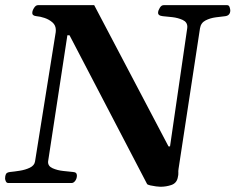

<svg xmlns="http://www.w3.org/2000/svg" viewBox="-32 -713 917 748"><path d="M0.5 0Q-6.3 0 -9.3 -6.6Q-12.2 -13.2 -12.2 -17.6Q-12.2 -28.3 -8.8 -34.9Q-5.4 -41.5 7.3 -43Q22.9 -44.4 44.9 -47.9Q66.9 -51.3 84.5 -59.8Q102.1 -68.4 104.5 -84L185.1 -587.9Q185.5 -592.8 185.5 -595.7Q185.5 -614.3 172.4 -625.7Q159.2 -637.2 141.6 -643.1Q124 -648.9 110.4 -649.9Q93.3 -651.4 93.8 -663.1Q93.8 -671.4 100.6 -682.1Q107.4 -692.9 115.7 -692.9H335L624.5 -142.6H630.4L697.3 -602.5Q697.8 -604.5 697.8 -608.4Q697.8 -627 679.7 -635.3Q661.6 -643.6 639.2 -646.2Q616.7 -648.9 602.5 -649.9Q582 -651.9 584 -665.5Q584.5 -672.4 590.6 -682.6Q596.7 -692.9 605.5 -692.9H853Q859.9 -692.9 862.5 -685.1Q865.2 -677.2 865.2 -671.4Q864.3 -652.3 845.2 -649.9Q830.6 -648.4 808.6 -645.5Q786.6 -642.6 768.6 -633.3Q750.5 -624 747.1 -602.5L663.6 -55.2Q662.1 -45.9 662.8 -39.6Q663.6 -33.2 660.2 -19.5Q655.3 1 635.3 7.8Q615.2 14.6 592.8 14.6Q587.9 14.6 576.2 13.2Q564.5 11.7 553.7 9.3Q543 6.8 541 3.9L238.8 -575.7H230.5L155.3 -83.5Q154.3 -65.9 172.9 -57.6Q191.4 -49.3 214.8 -46.9Q238.3 -44.4 252.4 -43Q260.3 -42.5 263.9 -39.1Q267.6 -35.6 267.6 -29.3Q267.6 -17.6 261.2 -8.8Q254.9 0 247.1 0Z"/></svg>

Font: Gelasio SemiBold
Style: Italic
Weight: 600
Italic angle: -8.5°
Designer: Eben Sorkin
Foundry: Eben Sorkin
Version: Version 1.008